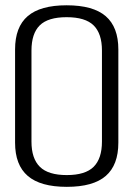

<svg xmlns="http://www.w3.org/2000/svg" viewBox="-20 -700 512 726"><path d="M232.5 6.5Q332.5 6.5 380 -34.8Q427.5 -76 427.5 -160.5V-513Q427.5 -597.5 379.8 -638.8Q332 -680 232 -680Q132.5 -680 84.8 -639Q37 -598 37 -513V-160.5Q37 -76 85 -34.8Q133 6.5 232.5 6.5ZM232.5 -38Q162.5 -38 130.8 -69.2Q99 -100.5 99 -164.5V-509Q99 -573 130.2 -604Q161.5 -635 232 -635Q302.5 -635 334 -604Q365.5 -573 365.5 -509V-164.5Q365.5 -100.5 334 -69.2Q302.5 -38 232.5 -38Z"/></svg>

Font: Anybody Light
Style: Regular
Weight: 300
Designer: Tyler Finck
Foundry: Etcetera Type Company
Version: Version 1.111; ttfautohint (v1.8.4)